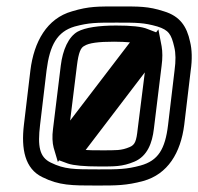

<svg xmlns="http://www.w3.org/2000/svg" viewBox="-20 -539 613 594"><path d="M570 -321C575 -355 574 -386 568 -410C558 -457 537 -489 487 -504C438 -520 409 -519 347 -519C284 -519 256 -520 203 -504C125 -482 85 -410 74 -321L54 -153C45 -78 57 -17 111 9C163 35 202 35 279 35C340 35 371 35 423 21C499 0 539 -66 550 -153L570 -321ZM520 -321 500 -153C491 -77 469 -42 415 -27C371 -15 346 -15 285 -15C208 -15 180 -15 137 -36C102 -53 96 -86 104 -153L124 -321C134 -400 157 -441 211 -457C256 -469 277 -469 341 -469C404 -469 425 -469 467 -457C502 -446 510 -433 519 -394C524 -374 524 -351 520 -321ZM382 -408 197 -166 218 -336C223 -377 230 -392 241 -397C255 -406 284 -410 333 -410C353 -410 369 -409 382 -408ZM406 -140C402 -103 398 -91 381 -84C355 -73 340 -74 292 -74C273 -74 257 -74 245 -75L428 -315L406 -140ZM456 -140 480 -336C483 -358 483 -379 480 -396L470 -448L463 -439L437 -449C419 -457 385 -460 339 -460C286 -460 244 -454 220 -441C192 -425 174 -385 168 -336L144 -140C141 -118 142 -97 146 -82L159 -38L163 -43L190 -33C208 -27 241 -24 286 -24C333 -24 358 -23 396 -39C436 -56 451 -97 456 -140Z"/></svg>

Font: Gamestation Text Outline
Style: Italic
Weight: 400
Designer: Jonas Hecksher
Foundry: Jonas Hecksher, Playtypeª, e-types AS
Version: Version 1.003